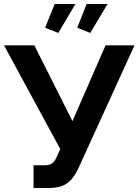

<svg xmlns="http://www.w3.org/2000/svg" viewBox="-25 -937 694 962"><path d="M143 5V-109H199Q225 -109 238 -120Q251 -131 261 -155L277 -190L-5 -710H147L338 -330L504 -710H649L366 -90Q340 -37 307 -16Q274 5 219 5ZM267 -772 201 -798 249 -917H353ZM409 -917H514L427 -772L362 -798Z"/></svg>

Font: YasnoRaleway
Style: Bold
Weight: 700
Designer: Matt McInerney, Pablo Impallari, Rodrigo Fuenzalida
Foundry: Matt McInerney, Pablo Impallari, Rodrigo Fuenzalida
Version: Version 4.026